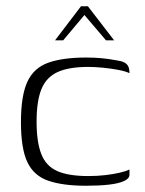

<svg xmlns="http://www.w3.org/2000/svg" viewBox="-20 -589 464 614"><path d="M255 5Q181 5 134.5 -11Q88 -27 67.5 -70.5Q47 -114 47 -198Q47 -283 67.5 -327.5Q88 -372 134.5 -388.5Q181 -405 255 -405Q281 -405 303.5 -403Q326 -401 353 -396Q368 -394 377 -389.5Q386 -385 390 -377Q394 -369 394 -355Q382 -361 358.5 -365.5Q335 -370 309 -372.5Q283 -375 262 -375Q200 -375 164 -358.5Q128 -342 112.5 -304Q97 -266 97 -200Q97 -135 112 -96.5Q127 -58 163 -42Q199 -26 262 -26Q292 -26 317 -29Q342 -32 362 -36.5Q382 -41 394 -47V-30Q394 -18 376.5 -10Q359 -2 328 1.5Q297 5 255 5ZM156 -460 239 -569H261L345 -460H319L250 -541L182 -460Z"/></svg>

Font: Genos Light
Style: Regular
Weight: 300
Designer: Robert E. Leuschke
Foundry: Robert E. Leuschke
Version: Version 1.010